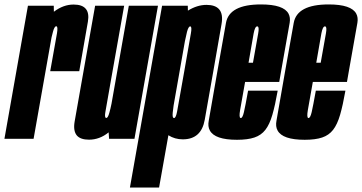

<svg xmlns="http://www.w3.org/2000/svg" viewBox="-63 -626 1633 866"><path d="M163.5 -305Q188.5 -445 194 -476Q198.5 -504 192.5 -507Q191.5 -507.5 190.5 -507.5Q182.5 -507.5 176 -483Q172.5 -470 169.5 -457.5L88.5 0H-43L63 -600H179.5L180 -573Q222.5 -605.5 269 -605.5Q308 -605.5 324 -586Q340 -567 333.5 -528.5Q320.5 -452 294.5 -305Z M429 0 427 -29Q386.5 4 338.5 4Q300.5 4 284 -14.5Q266.5 -35 273.5 -77Q288 -158 305 -255.5L366 -600H497L436 -256Q417.5 -150 412.5 -122Q408 -97.5 414.5 -94.5Q415 -94 416.5 -94Q424 -94 430.5 -118.5Q435 -134 440 -158.5L518 -600H649.5L543.5 0Z M523 220 668 -600H784L784.5 -578Q826.5 -604 868.5 -604Q907.5 -604 925 -584.5Q944.5 -562.5 936 -516Q920.5 -428 898.5 -301Q876 -174.5 860.5 -86Q845 2.5 761.5 2.5Q725.5 2.5 696.5 -16L654.5 220ZM720 -150Q717 -129.5 716 -117.5Q714 -96.5 720 -94Q721 -93.5 722 -93.5Q730.5 -93.5 736 -124Q741.5 -154.5 767.5 -301Q793 -444.5 798 -475.5Q803 -503.5 796.5 -506.5Q795.5 -507 795 -507Q787 -507 780.5 -482.5Q776.5 -467 771 -440Z M1006 4.5Q906 4.5 883.5 -37.5Q873.5 -55.5 878.5 -81.5Q893.5 -167 916.5 -299Q941.5 -439 956.2 -522.5Q971 -606 1114 -606Q1216.5 -606 1238.5 -564Q1247.5 -547 1243.5 -523Q1228.5 -440.5 1204.5 -302.5Q1200 -278 1196.5 -256.5H1042.5Q1025 -158.5 1020 -129.5Q1014.5 -97 1021.5 -94Q1022 -93.5 1023 -93.5Q1031 -93.5 1037.2 -120.2Q1043.5 -147 1056 -217H1189.5Q1178 -151.5 1165.5 -108.2Q1153 -65 1134 -40.5Q1115 -16 1084.5 -5.8Q1054 4.5 1006 4.5ZM1058 -343H1078Q1096 -444 1101.5 -475Q1106.5 -503 1099.5 -506.5Q1098.5 -507 1097 -507Q1087 -507 1081 -475Q1076 -447.5 1058 -343Z M1311.5 4.5Q1211.5 4.5 1189 -37.5Q1179 -55.5 1184 -81.5Q1199 -167 1222 -299Q1247 -439 1261.8 -522.5Q1276.5 -606 1419.5 -606Q1522 -606 1544 -564Q1553 -547 1549 -523Q1534 -440.5 1510 -302.5Q1505.5 -278 1502 -256.5H1348Q1330.5 -158.5 1325.5 -129.5Q1320 -97 1327 -94Q1327.5 -93.5 1328.5 -93.5Q1336.5 -93.5 1342.8 -120.2Q1349 -147 1361.5 -217H1495Q1483.5 -151.5 1471 -108.2Q1458.5 -65 1439.5 -40.5Q1420.5 -16 1390 -5.8Q1359.5 4.5 1311.5 4.5ZM1363.5 -343H1383.5Q1401.5 -444 1407 -475Q1412 -503 1405 -506.5Q1404 -507 1402.5 -507Q1392.5 -507 1386.5 -475Q1381.5 -447.5 1363.5 -343Z"/></svg>

Font: Anybody UltraCondensed Regular
Style: Bold Italic
Weight: 700
Width: 1
Italic angle: -10°
Designer: Tyler Finck
Foundry: Etcetera Type Company
Version: Version 1.010; ttfautohint (v1.8.3) -l 8 -r 50 -G 200 -x 14 